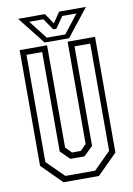

<svg xmlns="http://www.w3.org/2000/svg" viewBox="-94 -917 677 976"><g transform="rotate(-10 244.5 -429.0)"><path d="M153 0 50 -103V-700H191.5V-172L222 -141.5H267L297.5 -172V-700H439V-103L336 0ZM168 -30H321.5L409 -117V-670.5H328V-157L281 -111H208L161 -157V-670.5H80V-117ZM182 -716 70 -858H208.5L245 -804L281.5 -858H420L308 -716ZM197 -738.5H292.5L366.5 -833.5H293.5L252.5 -774.5H236.5L196 -833.5H123Z"/></g></svg>

Font: Tourney Condensed Light
Style: Regular
Weight: 300
Width: 3
Designer: Tyler Finck
Foundry: Etcetera Type Co
Version: Version 1.010; ttfautohint (v1.8.3)